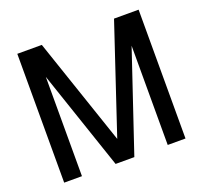

<svg xmlns="http://www.w3.org/2000/svg" viewBox="-125 -875 1083 1021"><g transform="rotate(-20 416.5 -364.5)"><path d="M467.8 0H361.8L171.4 -562V0H70.8V-729H209.5L415.5 -122.1L618.2 -729H757.3V0H656.7V-561.5Z"/></g></svg>

Font: SolaimanLipi
Style: Bold
Weight: 700
Designer: Solaiman Karim
Foundry: Al Mamun Sumon
Version: Version 2.000